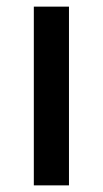

<svg xmlns="http://www.w3.org/2000/svg" viewBox="-20 -559 310 579"><path d="M188 0H82V-539H188Z"/></svg>

Font: Noto Sans Lao Looped Medium
Style: Regular
Weight: 500
Designer: Mark Frömberg, Ben Mitchell
Foundry: The Fontpad Ltd
Version: Version 1.002; ttfautohint (v1.8.4.7-5d5b)